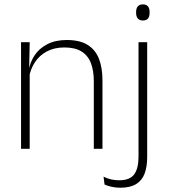

<svg xmlns="http://www.w3.org/2000/svg" viewBox="-20 -679 770 876"><path d="M408 0V-308Q408 -356 395 -390.5Q382 -425 352.5 -443.8Q323 -462.5 273.5 -462.5Q228 -462.5 194 -444.5Q160 -426.5 139.5 -395.2Q119 -364 112 -324L101 -356H111Q116.5 -394 137.5 -426Q158.5 -458 195.5 -477.2Q232.5 -496.5 284.5 -496.5Q344 -496.5 379.8 -474.2Q415.5 -452 431.5 -410.8Q447.5 -369.5 447.5 -311.5V0ZM76 0V-486.5H115.5L113 -362.5L115.5 -361V0ZM612 -22.5V-486.5H651.5V-22.5ZM632 -585.5Q616.5 -585.5 608.8 -594.5Q601 -603.5 601 -620.5V-624.5Q601 -641 608.8 -650Q616.5 -659 632 -659Q647.5 -659 655 -650Q662.5 -641 662.5 -624.5V-620.5Q662.5 -603 655 -594.2Q647.5 -585.5 632 -585.5ZM528.5 177.5Q508 177.5 489 173.2Q470 169 457 163L452.5 127Q469 135.5 486.8 139.5Q504.5 143.5 523.5 143.5Q573 143.5 592.5 116.2Q612 89 612 36V-150.5H651.5V38Q651.5 82.5 639.5 113.8Q627.5 145 600.5 161.2Q573.5 177.5 528.5 177.5Z"/></svg>

Font: Anek Latin Medium ExtraLight
Style: Regular
Weight: 250
Version: Version 1.003